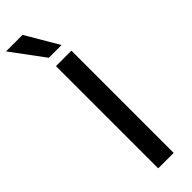

<svg xmlns="http://www.w3.org/2000/svg" viewBox="-333 -891 895 895"><g transform="rotate(-45 114.5 -443.5)"><path d="M183 0H81V-674H183ZM169 -725H85L-35 -887H74Z"/></g></svg>

Font: Hind Madurai Medium
Style: Regular
Weight: 500
Designer: Jyotish Sonowal
Foundry: Indian Type Foundry
Version: Version 1.001;PS 1.0;hotconv 1.0.86;makeotf.lib2.5.63406; tt